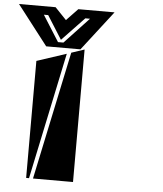

<svg xmlns="http://www.w3.org/2000/svg" viewBox="-154 -1008 898 1061"><g transform="rotate(5 295.0 -477.0)"><path d="M291 -735V0H69L219 -711ZM31 0V-649L195 -703L47 0ZM268 -734H78L-92 -954H111L174 -888L237 -954H438ZM171 -763 306 -907H280L156 -777L74 -907H50L141 -763Z"/></g></svg>

Font: J.M. Nexus Grotesque
Style: Regular
Weight: 900
Designer: deFharo
Foundry: deFharo
Version: Version 3.003